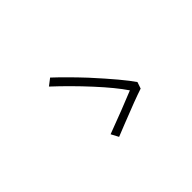

<svg xmlns="http://www.w3.org/2000/svg" viewBox="-73 -928 1147 1147"><g transform="rotate(-45 500.0 -355.0)"><path d="M500 -114 425 -84 400 -131Q558 -190 667 -235Q619 -306 527.5 -405.5Q436 -505 341 -593L384 -626Q457 -558 545 -464Q687 -308 734 -238L720 -197Q650 -174 500 -114Z"/></g></svg>

Font: Merged Yaku Han JP Light
Style: Regular
Weight: 300
Designer: Ryoko NISHIZUKA 西塚涼子 (kana, bopomofo & ideographs); Paul D. Hunt (Latin, Greek & Cyrillic); Sandoll Communications 산돌커뮤니
Foundry: Adobe
Version: Version 2.004